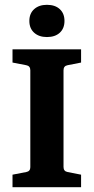

<svg xmlns="http://www.w3.org/2000/svg" viewBox="-20 -778 389 798"><path d="M317 -518 261 -507Q244 -504 244 -486V-84Q244 -66 261 -63L317 -52V0H32V-52L89 -63Q106 -66 106 -83V-486Q106 -504 89 -507L32 -518V-573H317ZM248 -691Q248 -660 228.5 -642Q209 -624 175 -624Q142 -624 122 -642Q102 -660 102 -691Q102 -722 122 -740Q142 -758 175 -758Q209 -758 228.5 -740Q248 -722 248 -691Z"/></svg>

Font: Yrsa
Style: Regular
Weight: 400
Designer: Anna Giedrys (Yrsa+Rasa design), David Brezina (Yrsa art-direction, Rasa art-direction, design)
Foundry: Rosetta Type Foundry
Version: Version 2.004